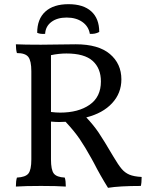

<svg xmlns="http://www.w3.org/2000/svg" viewBox="-20 -890 724 919"><path d="M658 -43Q658 -14 654 0Q552 0 497 9Q459 -52 430 -109L418 -131Q387 -187 361.5 -224.5Q336 -262 294 -307L263 -306Q248 -306 224 -308V-127Q224 -77 237.5 -59.5Q251 -42 290 -40Q295 -25 295 3Q252 0 176 0Q101 0 56 3Q56 -24 61 -40Q102 -42 116 -59.5Q130 -77 130 -127V-549Q130 -599 115.5 -617.5Q101 -636 61 -636Q56 -652 56 -678Q96 -676 176 -676Q231 -676 259 -677L343 -678Q451 -678 506 -631.5Q561 -585 561 -510Q561 -444 516.5 -396Q472 -348 393 -328Q428 -291 452 -255.5Q476 -220 523 -140Q546 -101 562 -82Q578 -63 599.5 -54Q621 -45 658 -43ZM268 -351Q355 -351 409 -388.5Q463 -426 463 -500Q463 -563 423.5 -598.5Q384 -634 298 -634Q262 -634 224 -626V-354Q248 -351 268 -351ZM308 -870Q379 -870 417 -835.5Q455 -801 455 -737Q435 -726 410 -728Q404 -764 374 -785Q344 -806 299 -806Q254 -806 226 -785Q198 -764 196 -728Q173 -726 158 -733Q158 -799 197 -834.5Q236 -870 308 -870Z"/></svg>

Font: Vollkorn SC
Style: Regular
Weight: 400
Designer: Friedrich Althausen
Foundry: Friedrich Althausen
Version: Version 4.015